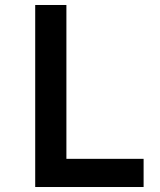

<svg xmlns="http://www.w3.org/2000/svg" viewBox="-20 -750 640 770"><path d="M121.2 0V-730H246.3V-113H555.9V0Z"/></svg>

Font: Atlassian Mono
Style: Regular
Weight: 400
Monospace: yes
Designer: Philipp Nurullin, Konstantin Bulenkov
Foundry: Modifications by Atlassian Pty Ltd, manufactured by JetBrains
Version: Version 2.304